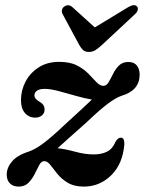

<svg xmlns="http://www.w3.org/2000/svg" viewBox="-20 -697 550 728"><path d="M451.5 -150Q445.5 -75.5 401.8 -32.5Q358 10.5 298 10.5Q261 10.5 237 -4Q213 -18.5 197.8 -37.5Q182.5 -56.5 171.2 -71.2Q160 -86 148 -86Q137 -86.5 129.2 -72Q121.5 -57.5 112 -38.2Q102.5 -19 88.2 -4.2Q74 10.5 50.5 10.5Q30 10.5 17.8 -1.5Q5.5 -13.5 5.5 -35Q5.5 -61.5 25.8 -85.2Q46 -109 93.5 -124Q117.5 -133 148.2 -156.5Q179 -180 228 -226.5Q263 -258.5 288 -281.5Q313 -304.5 328.5 -319.5Q303 -323.5 269 -333.2Q235 -343 203 -351.5Q171 -360 150 -360Q129.5 -360 120 -353Q110.5 -346 110.5 -335.5Q110.5 -322 131 -310.5Q149 -300.5 149 -281.5Q149 -267.5 138.8 -259.2Q128.5 -251 114 -251Q90 -251 74.8 -268.2Q59.5 -285.5 59.5 -317Q59.5 -354.5 77 -387.8Q94.5 -421 127 -441.8Q159.5 -462.5 204.5 -462.5Q245.5 -462.5 272 -448.8Q298.5 -435 315.8 -417Q333 -399 346 -385.2Q359 -371.5 372 -371.5Q383.5 -371.5 391.8 -385.2Q400 -399 408.8 -417Q417.5 -435 431 -448.5Q444.5 -462 466.5 -462Q488 -462 498.8 -448.8Q509.5 -435.5 509.5 -413.5Q509 -354 441.5 -334Q420 -327 389.5 -304.2Q359 -281.5 307.5 -232.5Q266.5 -196 240.8 -173.2Q215 -150.5 198.5 -135Q227.5 -132 264.8 -121.8Q302 -111.5 335 -111.5Q364.5 -111.5 385.5 -121.8Q406.5 -132 418 -159.5Q427.5 -175.5 438.5 -175Q452 -175 451.5 -150ZM366.5 -526.5Q353 -514 341.8 -507Q330.5 -500 317 -500Q303 -500 295.2 -507Q287.5 -514 280.5 -526.5L218 -642.5Q213 -651.5 215 -659.5Q217 -667.5 223.5 -672Q239.5 -683.5 255 -669.5L339.5 -593L465.5 -669.5Q490 -684 500 -672Q504 -667.5 502.2 -659.2Q500.5 -651 490 -641.5Z"/></svg>

Font: Fraunces 72pt S050 SemiBold
Style: Italic
Weight: 600
Italic angle: -16°
Version: Version 1.000; ttfautohint (v1.8.3)